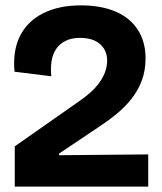

<svg xmlns="http://www.w3.org/2000/svg" viewBox="-20 -695 602 715"><path d="M35 0V-150L279 -321Q299 -335 317 -351Q335 -367 349 -386Q363 -405 371 -426Q379 -447 379 -470Q379 -495 367 -514Q355 -533 333 -543.5Q311 -554 278 -554Q247 -554 224.5 -543Q202 -532 189 -512.5Q176 -493 172 -467Q168 -441 171 -411L34 -428Q27 -505 54 -560Q81 -615 139.5 -645Q198 -675 282 -675Q356 -675 410 -652Q464 -629 493 -584.5Q522 -540 522 -478Q522 -431 507.5 -393.5Q493 -356 468.5 -325.5Q444 -295 412 -269Q380 -243 346 -221L200 -123V-117L532 -120V0Z"/></svg>

Font: Bricolage Grotesque 72pt
Style: Bold
Weight: 700
Designer: Mathieu Triay
Foundry: Atelier Triay
Version: Version 1.001;gftools[0.9.33.dev8+g029e19f]